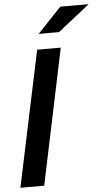

<svg xmlns="http://www.w3.org/2000/svg" viewBox="-61 -957 562 996"><g transform="rotate(-5 220.0 -459.0)"><path d="M292 -918H440L274 -787H168ZM4 0 153 -706H276L128 0Z"/></g></svg>

Font: Rosa Sans SemiBold
Style: Italic
Weight: 600
Italic angle: -12°
Designer: Pentagram / MCKL
Foundry: Pentagram / MCKL
Version: Version 1.005;September 16, 2019;FontCreator 11.5.0.2425 64-